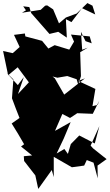

<svg xmlns="http://www.w3.org/2000/svg" viewBox="-64 -1107 714 1250"><path d="M533 -825 520 -870 398 -882 418 -836 387 -784 292 -813 251 -791 210 -841 101 -870 98 -889 27 -880 64 -801 19 -761 -44 -775 -11 -617 51 -669 124 -571 53 -495 91 -605 52 -553 -23 -635 23 -590 14 -467C30 -424 46 -381 63 -339L12 -303C40 -259 67 -214 93 -168L73 -153L145 -95L91 -90L93 -59L166 35L185 123L273 0L286 46V-86C325 -63 365 -41 404 -18L484 -29L501 -65L545 -48L572 54L571 -29L630 -71L542 -141L526 -159L583 -286L553 -173L452 -225L397 -169L378 -105L355 -137L305 -108L351 -205L396 -312L294 -255L342 -365L392 -339L439 -370L540 -366L582 -451L572 -424L538 -416L557 -528L445 -580L489 -597L354 -491L293 -597L278 -609L310 -601L374 -612L435 -591L445 -556L463 -611L458 -767L508 -797L471 -783L463 -900L493 -839ZM87 -1066 127 -1061 139 -1022 258 -886 315 -900 371 -862 365 -982 401 -963 470 -1054 556 -1013 538 -1070 505 -1087 435 -1019 365 -993 320 -955 282 -1046 243 -1072 230 -1070 201 -1043 79 -1024 105 -1040Z"/></svg>

Font: Hussar Lance
Style: ExBd
Weight: 700
Foundry: Cannot Into Space Fonts, PlusOne Fonts
Version: Version 2.270